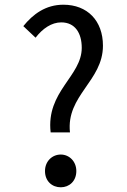

<svg xmlns="http://www.w3.org/2000/svg" viewBox="-20 -783 540 815"><path d="M195 -221H277C260 -378 417 -439 417 -589C417 -695 351 -763 249 -763C174 -763 120 -723 79 -672L131 -623C161 -662 199 -688 240 -688C299 -688 327 -642 327 -580C327 -459 175 -395 195 -221ZM238 12C274 12 304 -14 304 -57C304 -98 274 -127 238 -127C201 -127 171 -98 171 -57C171 -14 201 12 238 12Z"/></svg>

Font: Noto Sans Mono CJK JP Regular
Style: Regular
Weight: 400
Designer: Ryoko NISHIZUKA (kana & ideographs); Paul D. Hunt (Latin, Greek & Cyrillic); Wenlong ZHANG (bopomofo); Sandoll Communica
Foundry: Adobe Systems Incorporated
Version: Version 1.004;PS 1.004;hotconv 1.0.82;makeotf.lib2.5.63406